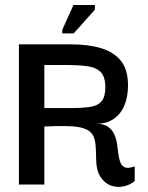

<svg xmlns="http://www.w3.org/2000/svg" viewBox="-20 -741 595 771"><path d="M56 0V-563H263Q336 -563 387.5 -547Q439 -531 466.5 -495.5Q494 -460 494 -398Q494 -352 479.5 -317.5Q465 -283 436.5 -263.5Q408 -244 366 -244Q396 -244 413 -232.5Q430 -221 438.5 -202.5Q447 -184 450 -163Q453 -142 455.5 -122Q458 -102 464 -87.5Q470 -73 483 -68.5Q496 -64 521 -73V-14Q502 2 476 7.5Q450 13 425 4Q400 -5 383 -31.5Q366 -58 366 -106Q366 -141 363 -165Q360 -189 349.5 -203.5Q339 -218 316.5 -225.5Q294 -233 256 -234.5Q218 -236 158 -233V0ZM158 -307H259Q309 -307 340.5 -311.5Q372 -316 387.5 -334Q403 -352 403 -390Q403 -433 384 -452Q365 -471 328.5 -475.5Q292 -480 239 -480H158ZM276 -607H230V-621L275 -721H361V-702Z"/></svg>

Font: Darker Grotesque Light
Style: Bold
Weight: 700
Version: Version 1.000;gftools[0.9.28]